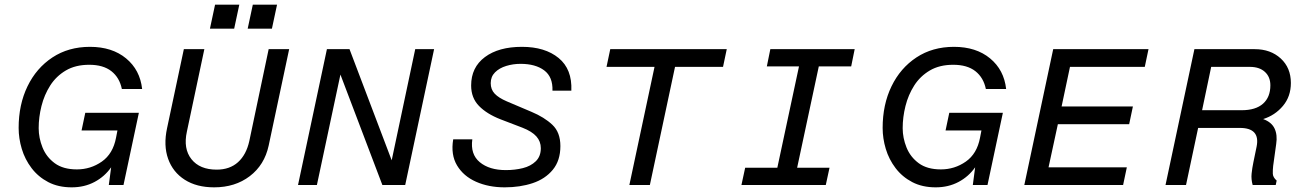

<svg xmlns="http://www.w3.org/2000/svg" viewBox="-20 -794 5602 824"><path d="M288 10Q230 10 187 -12.5Q144 -35 115.5 -72.5Q87 -110 73.5 -155Q60 -200 60 -245Q60 -345 98 -423.5Q136 -502 205 -547.5Q274 -593 366 -593Q461 -593 521 -543.5Q581 -494 590 -412H503Q493 -461 458 -488.5Q423 -516 363 -516Q304 -516 262.5 -491.5Q221 -467 195.5 -427Q170 -387 158 -339Q146 -291 146 -244Q146 -202 162.5 -161Q179 -120 215 -93.5Q251 -67 310 -67Q369 -67 417 -100.5Q465 -134 478 -203L484 -234H330L346 -310H576L510 0H447L457 -76Q429 -36 385.5 -13Q342 10 288 10Z M899 10Q824 10 773 -22.5Q722 -55 701.5 -112.5Q681 -170 697 -244L769 -583H857L782 -229Q766 -156 801.5 -111Q837 -66 910 -66Q966 -66 1001.5 -98Q1037 -130 1050 -189L1133 -583H1221L1133 -169Q1115 -86 1052 -38Q989 10 899 10ZM903 -774H1007L985 -671H881ZM1065 -774H1169L1147 -671H1043Z M1259 0 1383 -583H1480L1661 -106L1762 -583H1843L1719 0H1621L1441 -474L1340 0Z M2146 10Q2077 10 2023 -14Q1969 -38 1941.5 -84Q1914 -130 1925 -196H2007Q1998 -132 2039 -98Q2080 -64 2151 -64Q2190 -64 2224 -72.5Q2258 -81 2279.5 -102Q2301 -123 2301 -158Q2301 -187 2282 -208.5Q2263 -230 2222 -246L2128 -282Q2069 -305 2035.5 -339.5Q2002 -374 2002 -427Q2002 -505 2061 -549Q2120 -593 2220 -593Q2319 -593 2377.5 -545Q2436 -497 2432 -405H2351Q2353 -464 2315.5 -492Q2278 -520 2214 -520Q2182 -520 2152.5 -511Q2123 -502 2104.5 -483.5Q2086 -465 2086 -437Q2086 -410 2103 -392Q2120 -374 2155 -359L2261 -314Q2316 -291 2350.5 -258.5Q2385 -226 2385 -167Q2385 -105 2352.5 -65.5Q2320 -26 2266 -8Q2212 10 2146 10Z M3083 -507H2877L2769 0H2681L2789 -507H2583L2599 -583H3099Z M3162 0 3178 -74H3316L3409 -509H3271L3286 -583H3648L3633 -509H3494L3401 -74H3540L3524 0Z M3996 10Q3938 10 3895 -12.5Q3852 -35 3823.5 -72.5Q3795 -110 3781.5 -155Q3768 -200 3768 -245Q3768 -345 3806 -423.5Q3844 -502 3913 -547.5Q3982 -593 4074 -593Q4169 -593 4229 -543.5Q4289 -494 4298 -412H4211Q4201 -461 4166 -488.5Q4131 -516 4071 -516Q4012 -516 3970.5 -491.5Q3929 -467 3903.5 -427Q3878 -387 3866 -339Q3854 -291 3854 -244Q3854 -202 3870.5 -161Q3887 -120 3923 -93.5Q3959 -67 4018 -67Q4077 -67 4125 -100.5Q4173 -134 4186 -203L4192 -234H4038L4054 -310H4284L4218 0H4155L4165 -76Q4137 -36 4093.5 -13Q4050 10 3996 10Z M4826 -261H4520L4480 -76H4816L4800 0H4376L4500 -583H4909L4893 -507H4572L4536 -337H4842Z M4982 0 5106 -583H5365Q5433 -583 5476.5 -543Q5520 -503 5520 -438Q5520 -380 5486 -339.5Q5452 -299 5401 -283Q5437 -270 5450 -242.5Q5463 -215 5457 -176L5444 -82Q5442 -64 5442.5 -48.5Q5443 -33 5459 -19L5455 0H5356Q5349 -25 5351.5 -49Q5354 -73 5359 -97L5373 -165Q5389 -245 5301 -245H5122L5070 0ZM5139 -321H5309Q5369 -321 5400.5 -349Q5432 -377 5432 -428Q5432 -464 5408.5 -485.5Q5385 -507 5344 -507H5178Z"/></svg>

Font: Fragment Mono SC
Style: Italic
Weight: 400
Italic angle: -12°
Monospace: yes
Designer: Wei Huang based on Nimbus Sans by URW Studio, based on Helvetica by Max Miedinger.
Foundry: Wei Huang
Version: Version 1.012; ttfautohint (v1.8.4.7-5d5b)